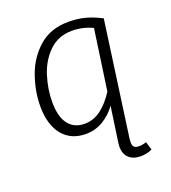

<svg xmlns="http://www.w3.org/2000/svg" viewBox="-135 -634 836 939"><g transform="rotate(-20 283.0 -164.5)"><path d="M484 149 497 192Q469 205 437 205Q399 205 376.5 184.5Q354 164 354 125Q354 119 356 103L371 -1L382 -78Q354 -38 312.5 -13.5Q271 11 223 11Q145 11 101.5 -43Q58 -97 58 -192Q58 -270 86 -349Q114 -428 174.5 -481Q235 -534 327 -534Q376 -534 415 -523.5Q454 -513 497 -491L414 107Q413 113 413 124Q413 141 420.5 148.5Q428 156 446 156Q465 156 484 149ZM391 -148 436 -463Q386 -487 329 -487Q258 -487 210.5 -441Q163 -395 141.5 -327Q120 -259 120 -192Q120 -116 149.5 -77Q179 -38 234 -38Q279 -38 317.5 -66Q356 -94 391 -148Z"/></g></svg>

Font: Fira Sans Light
Style: Italic
Weight: 300
Italic angle: -8°
Designer: bBox Type GmbH & Carrois Corporate GbR & Edenspiekermann AG
Foundry: bBox Type GmbH & Carrois Corporate GbR & Edenspiekermann AG
Version: Version 4.301